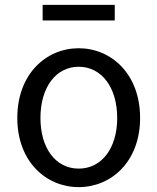

<svg xmlns="http://www.w3.org/2000/svg" viewBox="-20 -755 646 788"><path d="M303 13C436 13 555 -91 555 -271C555 -452 436 -557 303 -557C170 -557 51 -452 51 -271C51 -91 170 13 303 13ZM303 -63C209 -63 146 -146 146 -271C146 -396 209 -481 303 -481C397 -481 461 -396 461 -271C461 -146 397 -63 303 -63ZM155 -671H451V-735H155Z"/></svg>

Font: Noto Sans CJK TC Regular
Style: Regular
Weight: 400
Designer: Ryoko NISHIZUKA (kana & ideographs); Paul D. Hunt (Latin, Greek & Cyrillic); Wenlong ZHANG (bopomofo); Sandoll Communica
Foundry: Adobe Systems Incorporated
Version: Version 1.001;PS 1.001;hotconv 1.0.78;makeotf.lib2.5.61930